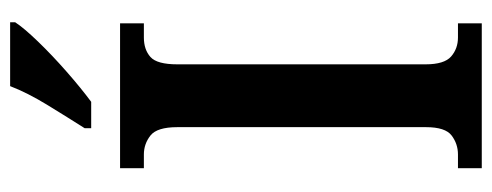

<svg xmlns="http://www.w3.org/2000/svg" viewBox="-316 -655 971 379"><g transform="rotate(-90 169.5 -465.5)"><path d="M27 0V-47H54Q75 -47 91.5 -59.5Q108 -72 108 -110V-601Q108 -641 91.5 -654Q75 -667 54 -667H27V-714H313V-667H285Q261 -667 246.5 -654Q232 -641 232 -601V-111Q232 -74 247.5 -60.5Q263 -47 285 -47H313V0ZM106 -784Q127 -817 151.5 -857Q176 -897 189 -931H315V-921Q304 -904 277 -876Q250 -848 217.5 -819.5Q185 -791 158 -771H106Z"/></g></svg>

Font: Noto Serif Lao Condensed SemiBold
Style: Regular
Weight: 600
Width: 3
Designer: Monotype Design Team
Foundry: Monotype Imaging Inc.
Version: Version 2.003; ttfautohint (v1.8.4.7-5d5b)